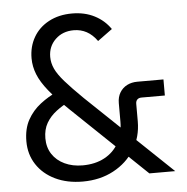

<svg xmlns="http://www.w3.org/2000/svg" viewBox="-52 -761 798 821"><g transform="rotate(-5 347.5 -350.0)"><path d="M557 0 240 -303Q187 -354 156 -392.5Q125 -431 111.5 -465Q98 -499 98 -534Q98 -584 121 -624Q144 -664 187 -687Q230 -710 287 -710Q341 -710 383 -688.5Q425 -667 451 -629L388 -583Q368 -611 343 -624.5Q318 -638 288 -638Q240 -638 209 -608Q178 -578 178 -533Q178 -507 189.5 -482Q201 -457 229 -425Q257 -393 305 -346L668 0ZM271 10Q204 10 153 -14.5Q102 -39 73.5 -82.5Q45 -126 45 -182Q45 -236 66 -274Q87 -312 121.5 -338.5Q156 -365 194 -382L242 -336Q213 -322 186 -301.5Q159 -281 143 -253.5Q127 -226 127 -188Q127 -149 146 -120Q165 -91 199 -75Q233 -59 276 -59Q330 -59 370 -80.5Q410 -102 431.5 -141Q453 -180 453 -231V-311Q453 -337 464.5 -356Q476 -375 495.5 -385Q515 -395 540 -395H652V-326H552Q540 -326 533.5 -319.5Q527 -313 527 -301V-226Q527 -159 494 -105.5Q461 -52 403 -21Q345 10 271 10Z"/></g></svg>

Font: SUSE Thin
Style: Regular
Weight: 400
Version: Version 1.000